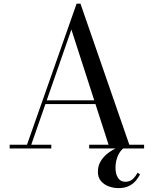

<svg xmlns="http://www.w3.org/2000/svg" viewBox="-20 -784 812 1014"><path d="M216 -234.5V-254H540V-234.5ZM405 -764.5 663 -19.5H741V0H451V-19.5H553.5L357 -628L145 -19.5H251V0H31V-19.5H122.5L384.5 -764.5ZM605 209.5Q579.5 209.5 554.8 200.5Q530 191.5 513.5 172.5Q497 153.5 497 123.5Q497 93.5 510 70.5Q523 47.5 544 30Q565 12.5 589.5 0.5Q614 -11.5 637 -19L643 -8.5Q627.5 0 615.5 16.2Q603.5 32.5 596.8 54.8Q590 77 590 103.5Q590 135 603.2 155.5Q616.5 176 642 176Q666 176 681 161.8Q696 147.5 707 128L719.5 137Q712.5 151 699.2 168Q686 185 663.2 197.2Q640.5 209.5 605 209.5Z"/></svg>

Font: Bodoni Moda SC
Style: Regular
Weight: 400
Designer: Owen Earl
Foundry: indestructible type
Version: Version 2.005